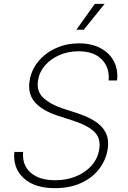

<svg xmlns="http://www.w3.org/2000/svg" viewBox="-20 -962 661 993"><path d="M263.7 11.2Q158.7 11.2 102.3 -40.8Q45.9 -92.8 54.2 -176.3H99.6Q93.8 -107.9 138.7 -68.8Q183.6 -29.8 265.6 -29.8Q324.2 -29.8 373 -49.8Q421.9 -69.8 453.6 -105.7Q485.4 -141.6 493.2 -189.5Q502.4 -246.6 468.5 -279.8Q434.6 -313 358.4 -337.9L278.3 -363.8Q196.8 -390.6 159.4 -434.6Q122.1 -478.5 133.3 -545.4Q142.6 -601.6 178.7 -645Q214.8 -688.5 269.5 -713.1Q324.2 -737.8 388.7 -737.8Q453.6 -737.8 500 -712.9Q546.4 -688 569.1 -644.8Q591.8 -601.6 585.4 -545.9H542Q547.4 -613.3 506.1 -655Q464.8 -696.8 386.2 -696.8Q333.5 -696.8 288.3 -677.5Q243.2 -658.2 213.4 -624.3Q183.6 -590.3 176.8 -546.4Q167.5 -490.2 203.9 -456.3Q240.2 -422.4 301.8 -401.9L377.4 -377.4Q429.2 -360.8 468.3 -336.9Q507.3 -313 526.1 -277.1Q544.9 -241.2 536.6 -189Q526.9 -131.3 491 -85.9Q455.1 -40.5 397.2 -14.6Q339.4 11.2 263.7 11.2ZM375 -808.1 470.2 -941.9H521L413.1 -808.1Z"/></svg>

Font: Inter Extra Light
Style: Italic
Weight: 200
Italic angle: -9.39999°
Designer: Rasmus Andersson
Foundry: rsms
Version: Version 4.000;git-3c8e0fc